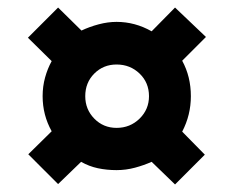

<svg xmlns="http://www.w3.org/2000/svg" viewBox="-20 -608 604 509"><path d="M382 -179Q362 -170 338 -163.5Q314 -157 289 -157Q263 -157 239.5 -162Q216 -167 195 -179L134 -120L55 -199L117 -260Q93 -303 93 -353Q93 -379 99.5 -402.5Q106 -426 117 -446L54 -508L134 -588L196 -527Q217 -537 241.5 -543.5Q266 -550 289 -550Q338 -550 382 -525L444 -588L526 -510L463 -447Q486 -405 486 -353Q486 -303 463 -259L523 -198L444 -119ZM289 -269Q325 -269 350 -293.5Q375 -318 375 -353Q375 -389 350 -413Q325 -437 289 -437Q254 -437 230 -413Q206 -389 206 -353Q206 -318 230 -293.5Q254 -269 289 -269Z"/></svg>

Font: Noto Sans ExtraBold
Style: Italic
Weight: 800
Italic angle: -12°
Designer: Monotype Design Team
Foundry: Monotype Imaging Inc.
Version: Version 2.013; ttfautohint (v1.8.4.7-5d5b)